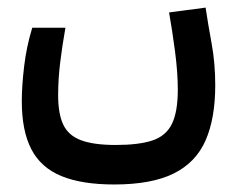

<svg xmlns="http://www.w3.org/2000/svg" viewBox="-20 -309 626 503"><path d="M279.3 174.3Q194.3 174.3 140.9 152.3Q87.4 130.4 62.3 82.3Q37.1 34.2 37.1 -43.9Q37.1 -83 43.2 -135Q49.3 -187 64.5 -236.3H151.4Q143.1 -189.5 137.7 -145.5Q132.3 -101.6 132.3 -59.6Q132.3 -10.7 145.8 17.6Q159.2 45.9 192.1 58.3Q225.1 70.8 283.2 70.8Q343.3 70.8 378.9 59.1Q414.6 47.4 430.2 15.9Q445.8 -15.6 445.8 -74.2Q445.8 -118.2 438.7 -173.1Q431.6 -228 422.9 -276.4L518.6 -289.1Q524.9 -247.1 534.4 -195.1Q543.9 -143.1 543.9 -85.9Q543.9 1 518.6 58.8Q493.2 116.7 435.1 145.5Q377 174.3 279.3 174.3Z"/></svg>

Font: Cascadia Mono
Style: Regular
Weight: 400
Monospace: yes
Designer: Aaron Bell
Foundry: Saja Typeworks
Version: Version 2404.023